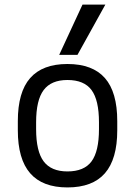

<svg xmlns="http://www.w3.org/2000/svg" viewBox="-20 -810 590 840"><path d="M275 10Q166 10 112 -52Q58 -114 58 -240V-280Q58 -407 112 -468.5Q166 -530 275 -530Q385 -530 439 -468.5Q493 -407 493 -280V-240Q493 -114 439 -52Q385 10 275 10ZM275 -60Q348 -60 380.5 -104Q413 -148 413 -245V-275Q413 -372 380.5 -416Q348 -460 275 -460Q204 -460 171 -416Q138 -372 138 -275V-245Q138 -148 171 -104Q204 -60 275 -60ZM319 -570H239L341 -790H441Z"/></svg>

Font: M PLUS Code Latin SemiExpanded
Style: Regular
Weight: 400
Width: 6
Designer: Coji Morishita
Foundry: UNDERFOREST DESIGN
Version: Version 1.002; ttfautohint (v1.8.3)